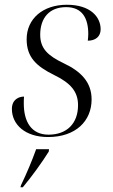

<svg xmlns="http://www.w3.org/2000/svg" viewBox="-20 -566 474 807"><path d="M182 10C299 10 365 -58 365 -148C365 -221 320 -266 248 -300C181 -332 149 -362 149 -420C149 -489 186 -536 258 -536C326 -536 351 -489 351 -423C351 -414 350 -404 349 -395C381 -395 403 -412 403 -443C403 -494 361 -546 261 -546C160 -546 92 -487 92 -401C92 -326 132 -288 207 -251C277 -217 308 -181 308 -124C308 -47 261 0 184 0C112 0 80 -54 80 -131C80 -140 80 -150 81 -160C59 -160 30 -148 30 -108C30 -43 85 10 182 10ZM68 213 66 221H76C113 177 159 113 185 71L186 61H132C114 111 92 163 68 213Z"/></svg>

Font: Noto Serif Display Light
Style: Italic
Weight: 300
Italic angle: -12°
Designer: Monotype Design Team
Foundry: Monotype Imaging Inc.
Version: Version 2.009